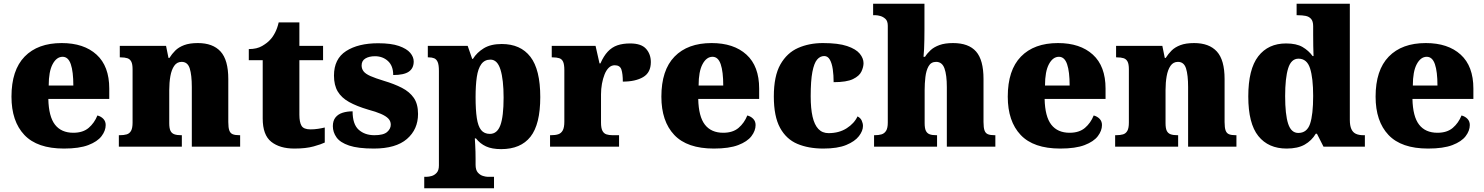

<svg xmlns="http://www.w3.org/2000/svg" viewBox="-20 -780 7892 1021"><path d="M320 10Q178 10 109.5 -62.5Q41 -135 41 -266Q41 -407 111 -479Q181 -551 308 -551Q426 -551 493.5 -489.5Q561 -428 561 -309V-254H237Q239 -160 272.5 -117Q306 -74 370 -74Q421 -74 451.5 -100Q482 -126 498 -166Q517 -161 529.5 -148Q542 -135 542 -115Q542 -85 520 -56Q498 -27 449.5 -8.5Q401 10 320 10ZM370 -325Q370 -399 356.5 -438.5Q343 -478 313 -478Q281 -478 260 -439Q239 -400 239 -325Z M612 0V-61H616Q639 -61 654 -65.5Q669 -70 677 -84.5Q685 -99 685 -128V-412Q685 -439 678 -452.5Q671 -466 657 -470.5Q643 -475 621 -475H617V-536H863L876 -472H881Q894 -493 912 -511Q930 -529 959 -540Q988 -551 1032 -551Q1112 -551 1153 -506Q1194 -461 1194 -360V-131Q1194 -101 1199.5 -86Q1205 -71 1218 -66Q1231 -61 1253 -61H1257V0H1000V-317Q1000 -381 989 -416Q978 -451 946 -451Q921 -451 906.5 -430Q892 -409 886 -375Q880 -341 880 -301V-125Q880 -98 886.5 -84.5Q893 -71 907 -66Q921 -61 943 -61H947V0Z M1545 10Q1468 10 1422.5 -26Q1377 -62 1377 -150V-460H1303V-519Q1346 -519 1374 -535.5Q1402 -552 1416 -568Q1430 -582 1442.5 -606Q1455 -630 1462 -661H1572V-536H1698V-460H1572V-170Q1572 -130 1583.5 -111Q1595 -92 1631 -92Q1651 -92 1671 -95Q1691 -98 1707 -102V-22Q1689 -13 1648 -1.5Q1607 10 1545 10Z M1968 10Q1884 10 1836.5 -6Q1789 -22 1769.5 -49.5Q1750 -77 1750 -109Q1750 -138 1764 -155.5Q1778 -173 1802 -180.5Q1826 -188 1855 -188Q1855 -119 1887.5 -90Q1920 -61 1971 -61Q2019 -61 2038.5 -78Q2058 -95 2058 -117Q2058 -136 2045 -149.5Q2032 -163 2005.5 -174.5Q1979 -186 1938 -197Q1877 -215 1836.5 -237.5Q1796 -260 1776 -293.5Q1756 -327 1756 -378Q1756 -467 1820.5 -508.5Q1885 -550 1991 -550Q2060 -550 2101.5 -535.5Q2143 -521 2161.5 -499Q2180 -477 2180 -453Q2180 -417 2154 -399Q2128 -381 2071 -381Q2071 -430 2043 -455.5Q2015 -481 1974 -481Q1943 -481 1923 -469Q1903 -457 1903 -432Q1903 -414 1913.5 -400.5Q1924 -387 1950 -375.5Q1976 -364 2022 -350Q2076 -334 2117 -313Q2158 -292 2180.5 -259.5Q2203 -227 2203 -174Q2203 -92 2144 -41Q2085 10 1968 10Z M2236 221V160H2251Q2260 160 2275 156Q2290 152 2302 139Q2314 126 2314 100V-403Q2314 -435 2307.5 -450Q2301 -465 2289 -470Q2277 -475 2260 -475H2255V-536H2467L2491 -467H2495Q2516 -501 2553 -523.5Q2590 -546 2648 -546Q2748 -546 2800.5 -478Q2853 -410 2853 -264Q2853 -119 2801 -53Q2749 13 2645 13Q2596 13 2564.5 -1.5Q2533 -16 2511 -44H2505Q2506 -27 2507 -9Q2508 9 2508.5 27.5Q2509 46 2509 66V96Q2509 124 2521 137.5Q2533 151 2548 155.5Q2563 160 2571 160H2607V221ZM2585 -68Q2624 -68 2641 -114.5Q2658 -161 2658 -261Q2658 -356 2641.5 -409.5Q2625 -463 2588 -463Q2557 -463 2539.5 -439Q2522 -415 2515.5 -370.5Q2509 -326 2509 -264Q2509 -196 2515.5 -152.5Q2522 -109 2538.5 -88.5Q2555 -68 2585 -68Z M2905 0V-61H2910Q2933 -61 2948.5 -66Q2964 -71 2972.5 -86.5Q2981 -102 2981 -133V-407Q2981 -437 2974.5 -451.5Q2968 -466 2954 -470.5Q2940 -475 2918 -475H2914V-536H3147L3168 -443H3173Q3190 -482 3212 -505.5Q3234 -529 3263 -539Q3292 -549 3331 -549Q3390 -549 3415.5 -520.5Q3441 -492 3441 -450Q3441 -394 3400 -370Q3359 -346 3292 -346Q3292 -387 3284.5 -410Q3277 -433 3249 -433Q3231 -433 3217.5 -420Q3204 -407 3195 -384.5Q3186 -362 3181 -334.5Q3176 -307 3176 -278V-128Q3176 -99 3183.5 -84.5Q3191 -70 3205 -65.5Q3219 -61 3237 -61H3272V0Z M3776 10Q3634 10 3565.5 -62.5Q3497 -135 3497 -266Q3497 -407 3567 -479Q3637 -551 3764 -551Q3882 -551 3949.5 -489.5Q4017 -428 4017 -309V-254H3693Q3695 -160 3728.5 -117Q3762 -74 3826 -74Q3877 -74 3907.5 -100Q3938 -126 3954 -166Q3973 -161 3985.5 -148Q3998 -135 3998 -115Q3998 -85 3976 -56Q3954 -27 3905.5 -8.5Q3857 10 3776 10ZM3826 -325Q3826 -399 3812.5 -438.5Q3799 -478 3769 -478Q3737 -478 3716 -439Q3695 -400 3695 -325Z M4358 10Q4279 10 4220 -15Q4161 -40 4128 -100.5Q4095 -161 4095 -267Q4095 -376 4130 -437.5Q4165 -499 4224 -525Q4283 -551 4356 -551Q4438 -551 4485 -535Q4532 -519 4552 -494.5Q4572 -470 4572 -444Q4572 -424 4561 -400Q4550 -376 4516 -359.5Q4482 -343 4413 -343Q4413 -380 4408.5 -411.5Q4404 -443 4393 -462.5Q4382 -482 4363 -482Q4341 -482 4325 -463Q4309 -444 4300 -397.5Q4291 -351 4291 -268Q4291 -203 4301 -159.5Q4311 -116 4332 -94Q4353 -72 4386 -72Q4442 -72 4482.5 -98Q4523 -124 4540 -161Q4556 -153 4562.5 -138.5Q4569 -124 4569 -110Q4569 -84 4547.5 -56Q4526 -28 4480 -9Q4434 10 4358 10Z M4628 0V-61H4632Q4652 -61 4667.5 -65.5Q4683 -70 4692 -84.5Q4701 -99 4701 -128V-643Q4701 -668 4688.5 -679.5Q4676 -691 4661 -695Q4646 -699 4638 -699H4623V-760H4896V-622Q4896 -595 4895.5 -568.5Q4895 -542 4894 -519Q4893 -496 4891 -478H4899Q4911 -497 4929 -513.5Q4947 -530 4976 -540.5Q5005 -551 5048 -551Q5131 -551 5170.5 -506Q5210 -461 5210 -360V-131Q5210 -101 5215.5 -86Q5221 -71 5234 -66Q5247 -61 5269 -61H5273V0H5015V-317Q5015 -381 5002.5 -416Q4990 -451 4958 -451Q4931 -451 4918 -428Q4905 -405 4901 -370.5Q4897 -336 4897 -301V-125Q4897 -98 4903.5 -84.5Q4910 -71 4923.5 -66Q4937 -61 4959 -61H4963V0Z M5618 10Q5476 10 5407.5 -62.5Q5339 -135 5339 -266Q5339 -407 5409 -479Q5479 -551 5606 -551Q5724 -551 5791.5 -489.5Q5859 -428 5859 -309V-254H5535Q5537 -160 5570.5 -117Q5604 -74 5668 -74Q5719 -74 5749.5 -100Q5780 -126 5796 -166Q5815 -161 5827.5 -148Q5840 -135 5840 -115Q5840 -85 5818 -56Q5796 -27 5747.5 -8.5Q5699 10 5618 10ZM5668 -325Q5668 -399 5654.5 -438.5Q5641 -478 5611 -478Q5579 -478 5558 -439Q5537 -400 5537 -325Z M5910 0V-61H5914Q5937 -61 5952 -65.5Q5967 -70 5975 -84.5Q5983 -99 5983 -128V-412Q5983 -439 5976 -452.5Q5969 -466 5955 -470.5Q5941 -475 5919 -475H5915V-536H6161L6174 -472H6179Q6192 -493 6210 -511Q6228 -529 6257 -540Q6286 -551 6330 -551Q6410 -551 6451 -506Q6492 -461 6492 -360V-131Q6492 -101 6497.5 -86Q6503 -71 6516 -66Q6529 -61 6551 -61H6555V0H6298V-317Q6298 -381 6287 -416Q6276 -451 6244 -451Q6219 -451 6204.5 -430Q6190 -409 6184 -375Q6178 -341 6178 -301V-125Q6178 -98 6184.5 -84.5Q6191 -71 6205 -66Q6219 -61 6241 -61H6245V0Z M6822 10Q6725 10 6671.5 -56.5Q6618 -123 6618 -267Q6618 -412 6671 -480.5Q6724 -549 6819 -549Q6874 -549 6906.5 -530Q6939 -511 6960 -482H6965Q6964 -505 6963.5 -536Q6963 -567 6963 -596V-641Q6963 -667 6952 -679.5Q6941 -692 6923 -695.5Q6905 -699 6883 -699H6875V-760H7158V-143Q7158 -112 7166 -94Q7174 -76 7190 -68.5Q7206 -61 7230 -61H7238V0H7018L6983 -69H6977Q6955 -32 6918 -11Q6881 10 6822 10ZM6884 -73Q6930 -73 6946.5 -121.5Q6963 -170 6963 -270Q6963 -365 6946.5 -416.5Q6930 -468 6885 -468Q6846 -468 6830 -416.5Q6814 -365 6814 -269Q6814 -171 6830 -122Q6846 -73 6884 -73Z M7574 10Q7432 10 7363.5 -62.5Q7295 -135 7295 -266Q7295 -407 7365 -479Q7435 -551 7562 -551Q7680 -551 7747.5 -489.5Q7815 -428 7815 -309V-254H7491Q7493 -160 7526.5 -117Q7560 -74 7624 -74Q7675 -74 7705.5 -100Q7736 -126 7752 -166Q7771 -161 7783.5 -148Q7796 -135 7796 -115Q7796 -85 7774 -56Q7752 -27 7703.5 -8.5Q7655 10 7574 10ZM7624 -325Q7624 -399 7610.5 -438.5Q7597 -478 7567 -478Q7535 -478 7514 -439Q7493 -400 7493 -325Z"/></svg>

Font: Noto Serif Gujarati Black
Style: Regular
Weight: 900
Version: Version 2.102